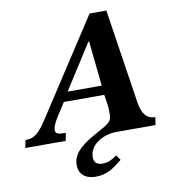

<svg xmlns="http://www.w3.org/2000/svg" viewBox="-148 -745 951 1048"><g transform="rotate(-10 327.5 -220.5)"><path d="M300 221C360 221 399 193 447 154L428 126C395 148 378 157 348 157C312 157 300 141 300 112C300 46 374 0 452 0H668L674 -43C628 -43 602 -74 592 -138L512 -662H419L79 -140C28 -62 5 -43 -45 -43L-54 0H170L178 -43C136 -43 121 -47 121 -69C121 -90 138 -118 150 -138L197 -211H421L430 -151C432 -138 432 -111 432 -97C432 -54 398 -44 325 -2C244 45 206 84 206 141C206 183 231 221 300 221ZM227 -263 386 -512H390L416 -263Z"/></g></svg>

Font: STIX Two Text
Style: Bold Italic
Weight: 700
Italic angle: -12°
Designer: Ross Mills, John Hudson & Paul Hanslow, Tiro Typeworks Ltd; with prior portions MicroPress Inc. and Coen Hoffman, Elsevi
Foundry: Tiro Typeworks Ltd
Version: Version 2.13 b171